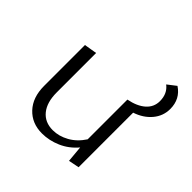

<svg xmlns="http://www.w3.org/2000/svg" viewBox="-151 -708 851 851"><g transform="rotate(45 274.0 -282.5)"><path d="M443 -347V-5L393 5L386 -72Q354 -34 310.5 -15Q267 4 222 4Q159 4 119.5 -38Q80 -80 80 -152V-408L140 -418V-171Q140 -109 168 -74.5Q196 -40 246 -40Q284 -40 321 -60.5Q358 -81 384 -121V-370Q435 -380 463 -405Q491 -430 491 -467Q491 -514 458 -539L498 -570Q548 -537 548 -475Q548 -431 519.5 -397Q491 -363 443 -347Z"/></g></svg>

Font: Isabella Sans
Style: Regular
Weight: 400
Designer: Original fonts by Christian Thalmann (Catharsis Fonts), Modifications by Cristiano Sobral
Version: Version 0.002;July 12, 2020;FontCreator 13.0.0.2655 64-bit; 